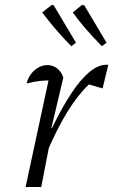

<svg xmlns="http://www.w3.org/2000/svg" viewBox="-20 -753 456 773"><path d="M83 0 182 -460 193 -429Q164 -430 139.5 -427Q115 -424 87 -417Q93 -440 106 -456.5Q119 -473 136 -482Q153 -491 171 -491Q192 -491 209 -478.5Q226 -466 235 -441L187 -238L192 -237L146 0ZM163 -126 151 -154Q202 -271 248 -347Q294 -423 336 -459.5Q378 -496 416 -492L393 -397L338 -413Q295 -373 251.5 -303Q208 -233 163 -126ZM267 -567Q227 -608 200 -640Q173 -672 150 -703L188 -733L196 -732L286 -581ZM390 -567Q350 -608 322.5 -640Q295 -672 273 -703L310 -733L319 -732L409 -581Z"/></svg>

Font: Piazzolla 8pt ExtraLight
Style: Italic
Weight: 250
Italic angle: -11.3°
Designer: Juan Pablo del Peral
Foundry: Huerta Tipografica
Version: Version 2.001